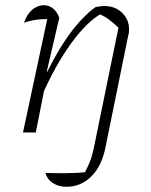

<svg xmlns="http://www.w3.org/2000/svg" viewBox="-20 -507 579 735"><path d="M234 208Q204 208 182 193.5Q160 179 154 155Q186 156 229 156Q272 156 306 152Q310 142 316 130.5Q322 119 329 98.5Q336 78 343 41L439 -428L471 -372L384 56Q370 128 330 168Q290 208 234 208ZM68 0 166 -458 175 -433Q149 -435 123.5 -432Q98 -429 72 -420Q79 -441 90.5 -456Q102 -471 117 -479Q132 -487 148 -487Q167 -487 182.5 -475Q198 -463 207 -439L159 -233L163 -232L117 0ZM137 -133 126 -156Q152 -217 179 -267.5Q206 -318 234 -359Q262 -400 290 -430Q318 -460 346 -480Q357 -482 364.5 -483Q372 -484 379 -484Q421 -484 447.5 -458Q474 -432 474 -395Q474 -389 473.5 -383.5Q473 -378 471 -372L440 -395Q415 -419 397.5 -432Q380 -445 355 -456L372 -457Q315 -427 253 -342Q191 -257 137 -133Z"/></svg>

Font: Piazzolla Thin Thin
Style: Italic
Weight: 250
Italic angle: -11.3°
Version: Version 2.005